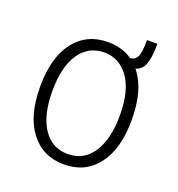

<svg xmlns="http://www.w3.org/2000/svg" viewBox="-102 -603 643 695"><g transform="rotate(20 219.0 -255.0)"><path d="M219 8Q137 8 89.5 -54Q42 -116 42 -227Q42 -340 89.5 -401.5Q137 -463 219 -463Q301 -463 348 -401.5Q395 -340 395 -227Q395 -116 348 -54Q301 8 219 8ZM219 -32Q280 -32 314.5 -84Q349 -136 349 -228Q349 -323 313 -373Q277 -423 219 -423Q158 -423 123.5 -372Q89 -321 89 -228Q89 -135 123.5 -83.5Q158 -32 219 -32ZM388 -518Q388 -452 372 -427Q356 -402 314 -402V-436Q329 -436 338.5 -451Q348 -466 348 -518Z"/></g></svg>

Font: Inconsolata SemiCondensed Light
Style: Regular
Weight: 300
Width: 4
Monospace: yes
Designer: Raph Levien, Cyreal, Brenton Simpson
Foundry: Raph Levien, Cyreal, Google
Version: Version 3.100; ttfautohint (v1.8.4.7-5d5b)